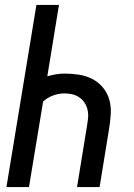

<svg xmlns="http://www.w3.org/2000/svg" viewBox="-20 -755 540 775"><path d="M6 0 127 -735H218L171 -447Q188 -452 205.5 -455Q223 -458 240 -458Q270 -458 299 -453.5Q328 -449 353 -436Q378 -423 396 -401Q414 -379 421.5 -351.5Q429 -324 427 -293.5Q425 -263 420 -233L382 0H291L331 -246Q334 -263 335.5 -279.5Q337 -296 333.5 -311.5Q330 -327 321.5 -340Q313 -353 300 -362Q287 -371 271.5 -374.5Q256 -378 239 -378Q217 -378 194 -369.5Q171 -361 154 -345L97 0Z"/></svg>

Font: Iosevka Medium
Style: Italic
Weight: 500
Italic angle: -9°
Monospace: yes
Designer: Belleve Invis
Foundry: Belleve Invis
Version: Version 32.5.0; ttfautohint (v1.8.4)